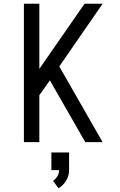

<svg xmlns="http://www.w3.org/2000/svg" viewBox="-20 -755 640 1020"><path d="M107 0V-735H189V-389L429 -735H525L295 -402L525 0H433L245 -328L189 -249V0ZM291 245 262 206Q276 196 285 181Q294 166 294 149H253V55H347V149Q347 164 343 178Q339 192 331.5 204.5Q324 217 313.5 227.5Q303 238 291 245Z"/></svg>

Font: Iosevka SS04 Extended
Style: Regular
Weight: 400
Width: 7
Monospace: yes
Designer: Belleve Invis
Foundry: Belleve Invis
Version: Version 19.0.0; ttfautohint (v1.8.4)